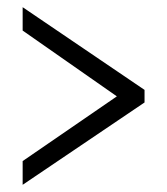

<svg xmlns="http://www.w3.org/2000/svg" viewBox="-20 -625 465 534"><path d="M43 -111V-177L305 -357L43 -540V-605L382 -375V-340Z"/></svg>

Font: Noto Serif Thai ExtraCondensed
Style: Regular
Weight: 400
Width: 2
Designer: Monotype Design Team
Foundry: Monotype Imaging Inc.
Version: Version 2.002; ttfautohint (v1.8.4.7-5d5b)